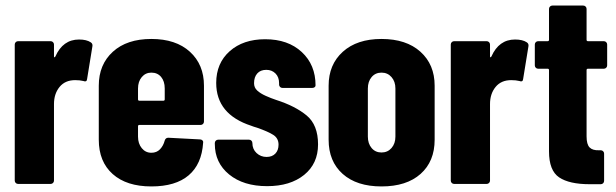

<svg xmlns="http://www.w3.org/2000/svg" viewBox="-20 -662 2213 690"><path d="M33 -13V-502Q33 -507 36.5 -510.5Q40 -514 45 -514H162Q167 -514 170.5 -510.5Q174 -507 174 -502V-460Q174 -456 175.5 -456Q177 -456 179 -459Q206 -520 264 -520Q291 -520 306 -510Q314 -505 312 -495L293 -378Q292 -366 279 -371Q267 -374 250 -374Q214 -374 194 -349.5Q174 -325 174 -288V-13Q174 -8 170.5 -4.5Q167 -1 162 -1H45Q40 -1 36.5 -4.5Q33 -8 33 -13Z M335 -160V-354Q335 -430 385.5 -476Q436 -522 524 -522Q612 -522 662.5 -476Q713 -430 713 -354V-225Q713 -220 709.5 -216.5Q706 -213 701 -213H481Q476 -213 476 -208V-171Q476 -146 489.5 -129.5Q503 -113 524 -113Q543 -113 555 -125.5Q567 -138 572 -157Q575 -167 585 -167L699 -161Q704 -161 707.5 -157.5Q711 -154 710 -149Q705 -72 658 -32Q611 8 524 8Q435 8 385 -36.5Q335 -81 335 -160ZM481 -300H567Q572 -300 572 -305V-344Q572 -370 559 -385.5Q546 -401 524 -401Q503 -401 489.5 -385Q476 -369 476 -344V-305Q476 -300 481 -300Z M752 -145V-148Q752 -153 755.5 -156.5Q759 -160 764 -160H875Q880 -160 883.5 -156.5Q887 -153 887 -148Q887 -126 902 -112Q917 -98 938 -98Q958 -98 969.5 -110Q981 -122 981 -142Q981 -165 962.5 -177Q944 -189 904 -203Q890 -207 883 -210Q757 -251 757 -364Q757 -435 805.5 -478Q854 -521 933 -521Q1015 -521 1064.5 -475Q1114 -429 1114 -355Q1114 -351 1110.5 -348.5Q1107 -346 1102 -346H995Q990 -346 986.5 -349.5Q983 -353 983 -358V-363Q983 -385 970 -398Q957 -411 937 -411Q916 -411 904.5 -398Q893 -385 893 -363Q893 -347 904.5 -336.5Q916 -326 935 -317.5Q954 -309 972 -303Q1041 -281 1082 -247Q1123 -213 1123 -143Q1123 -74 1073 -33.5Q1023 7 940 7Q855 7 803.5 -35Q752 -77 752 -145Z M1161 -160V-354Q1161 -430 1212 -476Q1263 -522 1351 -522Q1440 -522 1491 -476Q1542 -430 1542 -354V-160Q1542 -82 1491.5 -37Q1441 8 1351 8Q1262 8 1211.5 -37Q1161 -82 1161 -160ZM1351 -114Q1373 -114 1387 -130Q1401 -146 1401 -171V-344Q1401 -369 1387 -385Q1373 -401 1351 -401Q1329 -401 1315.5 -385Q1302 -369 1302 -344V-171Q1302 -146 1315.5 -130Q1329 -114 1351 -114Z M1600 -13V-502Q1600 -507 1603.5 -510.5Q1607 -514 1612 -514H1729Q1734 -514 1737.5 -510.5Q1741 -507 1741 -502V-460Q1741 -456 1742.5 -456Q1744 -456 1746 -459Q1773 -520 1831 -520Q1858 -520 1873 -510Q1881 -505 1879 -495L1860 -378Q1859 -366 1846 -371Q1834 -374 1817 -374Q1781 -374 1761 -349.5Q1741 -325 1741 -288V-13Q1741 -8 1737.5 -4.5Q1734 -1 1729 -1H1612Q1607 -1 1603.5 -4.5Q1600 -8 1600 -13Z M1953 -118V-410Q1953 -415 1948 -415H1914Q1909 -415 1905.5 -418.5Q1902 -422 1902 -427V-502Q1902 -507 1905.5 -510.5Q1909 -514 1914 -514H1948Q1953 -514 1953 -519V-630Q1953 -635 1956.5 -638.5Q1960 -642 1965 -642H2076Q2081 -642 2084.5 -638.5Q2088 -635 2088 -630V-519Q2088 -514 2093 -514H2150Q2155 -514 2158.5 -510.5Q2162 -507 2162 -502V-427Q2162 -422 2158.5 -418.5Q2155 -415 2150 -415H2093Q2088 -415 2088 -410V-172Q2088 -143 2099 -132Q2110 -121 2133 -122H2139Q2144 -122 2147.5 -118.5Q2151 -115 2151 -110V-12Q2151 -7 2147.5 -3.5Q2144 0 2139 0H2099Q2026 0 1989.5 -24.5Q1953 -49 1953 -118Z"/></svg>

Font: Barlow Condensed
Style: Bold
Weight: 700
Width: 3
Designer: Jeremy Tribby
Foundry: Tribby Type
Version: Version 1.500